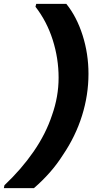

<svg xmlns="http://www.w3.org/2000/svg" viewBox="-70 -831 488 996"><path d="M-50 145 -47 130Q41 47 104.5 -45Q168 -137 200 -234Q217 -282 225.5 -330.5Q234 -379 234 -428Q234 -528 203.5 -624Q173 -720 114 -796L118 -811H274Q328 -744 358.5 -648Q389 -552 389 -448Q389 -338 355.5 -231Q322 -124 257 -28Q226 21 188 64Q150 107 106 145Z"/></svg>

Font: Rethink Sans ExtraBold
Style: Italic
Weight: 800
Italic angle: -10°
Designer: The Rethink Sans project authors (Hans Thiessen). DM Sans designed by Colophon Foundry.
Foundry: Rethink Communications LLC
Version: Version 1.001